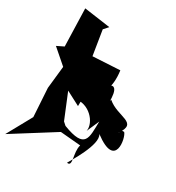

<svg xmlns="http://www.w3.org/2000/svg" viewBox="-205 -838 957 1042"><g transform="rotate(30 273.5 -317.0)"><path d="M197 -446 161 -670 186 -698 22 -721 29 -486 -14 -465 77 -386 62 -246 73 -69 -13 87 243 -74 370 -63C354 -12 397 62 355 54C363 38 464 -119 429 -169C599 -41 564 -224 540 -246C470 -245 535 -241 515 -226C587 -330 466 -297 392 -362C384 -311 406 -489 326 -409C327 -354 371 -416 355 -525L177 -515ZM395 -227C392 -123 404 -55 248 -115L229 -132C208 -184 186 -236 165 -288L253 -242C252 -337 273 -282 217 -267C299 -287 372 -207 361 -149Z"/></g></svg>

Font: Asimov Silicon
Style: Regular
Weight: 400
Designer: Google
Version: Version 2.000980; 2014